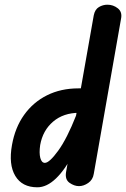

<svg xmlns="http://www.w3.org/2000/svg" viewBox="-20 -792 536 817"><path d="M139 5Q74 5 45 -43.5Q16 -92 31 -175Q44 -249 82.5 -303Q121 -357 180 -386.5Q239 -416 314 -416H342L328 -312H317Q250 -312 206 -274.5Q162 -237 151 -175Q146 -141 151.5 -120Q157 -99 171 -99Q190 -99 227.5 -150.5Q265 -202 304 -301L297 -146Q258 -71 218.5 -33Q179 5 139 5ZM316 0Q296 0 276 -14Q256 -28 261 -59L379 -727Q384 -752 401 -762Q418 -772 437 -772Q462 -772 481.5 -756.5Q501 -741 495 -712L379 -52Q375 -27 355.5 -13.5Q336 0 316 0Z"/></svg>

Font: Edu VIC WA NT Beginner
Style: Bold
Weight: 700
Designer: Tina and Corey Anderson
Foundry: Google for Education
Version: Version 1.003